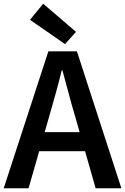

<svg xmlns="http://www.w3.org/2000/svg" viewBox="-22 -1016 675 1036"><path d="M-2 0 239 -739H393L633 0H494L382 -393Q364 -452 348 -514Q332 -576 315 -636H311Q296 -575 279 -513.5Q262 -452 245 -393L132 0ZM140 -200V-303H489V-200ZM329 -778 140 -909 211 -996 388 -844Z"/></svg>

Font: Noto Sans TC Thin SemiBold
Style: Regular
Weight: 600
Version: Version 2.004-H2;hotconv 1.0.118;makeotfexe 2.5.65603